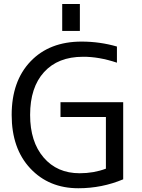

<svg xmlns="http://www.w3.org/2000/svg" viewBox="-20 -956 728 987"><path d="M299.8 -796.9V-935.5H390.6V-796.9ZM291 -430.7H613.3V-34.2Q503.9 11.7 382.8 11.7Q231.4 11.7 135.7 -90.3Q40 -192.4 40 -365.2Q40 -539.1 137.2 -640.6Q234.4 -742.2 399.4 -742.2Q493.2 -742.2 581.1 -716.8V-633.8Q487.3 -665 406.2 -664.1Q278.3 -664.1 206.5 -585.4Q134.8 -506.8 134.8 -365.2Q134.8 -227.5 204.1 -146.5Q273.4 -65.4 389.6 -65.4Q461.9 -65.4 524.4 -88.9V-354.5H291Z"/></svg>

Font: Gen Shin Gothic Regular
Style: Regular
Weight: 400
Designer: [Source Han Sans]
Ryoko NISHIZUKA  (kana & ideographs); Paul D. Hunt (Latin, Greek & Cyrillic); Wenlong ZHANG  (bopomofo
Version: Version 1.002.20150607